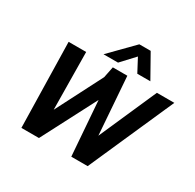

<svg xmlns="http://www.w3.org/2000/svg" viewBox="-181 -1061 1281 1260"><g transform="rotate(30 459.0 -431.0)"><path d="M356 -688 527 -862H613L711 -688H612L559 -788L466 -688ZM131 0 117 -644H250L255 -209L435 -560L452 -644H562L594 -208L786 -644H918L633 0H509L478 -412L264 0Z"/></g></svg>

Font: Kanit Medium
Style: Italic
Weight: 500
Italic angle: -12°
Designer: Katatrad Team
Foundry: CadsonDemak
Version: Version 2.000; ttfautohint (v1.8.3)